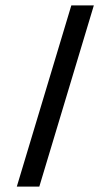

<svg xmlns="http://www.w3.org/2000/svg" viewBox="-20 -688 408 708"><path d="M125 0H42L243 -668H326Z"/></svg>

Font: Rufina
Style: Bold
Weight: 700
Designer: Martin Sommaruga
Foundry: Martin Sommaruga
Version: Version 1.001